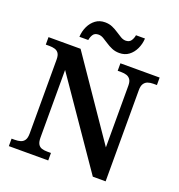

<svg xmlns="http://www.w3.org/2000/svg" viewBox="-159 -1050 1099 1182"><g transform="rotate(20 390.0 -459.5)"><path d="M31 0V-49H52Q73 -49 89.5 -54Q106 -59 115.5 -73.5Q125 -88 125 -117V-601Q125 -629 115.5 -642.5Q106 -656 90 -660.5Q74 -665 56 -665H31V-714H241L595 -197V-601Q595 -628 585.5 -641.5Q576 -655 560.5 -660Q545 -665 526 -665H502V-714H759V-665H735Q715 -665 699.5 -659.5Q684 -654 674.5 -639.5Q665 -625 665 -597V0H581L196 -559V-117Q196 -88 204.5 -73.5Q213 -59 228.5 -54Q244 -49 264 -49H289V0ZM473 -771Q446 -771 424 -780.5Q402 -790 383.5 -802.5Q365 -815 348.5 -824.5Q332 -834 316 -834Q291 -834 280.5 -817.5Q270 -801 267 -781H209Q211 -819 226 -850Q241 -881 266.5 -900Q292 -919 328 -919Q355 -919 376.5 -909.5Q398 -900 416.5 -887.5Q435 -875 451.5 -865.5Q468 -856 484 -856Q508 -856 519 -872.5Q530 -889 533 -909H592Q590 -872 575 -840.5Q560 -809 534.5 -790Q509 -771 473 -771Z"/></g></svg>

Font: Noto Rashi Hebrew SemiBold
Style: Regular
Weight: 600
Version: Version 1.006